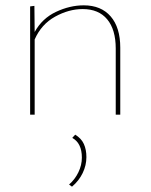

<svg xmlns="http://www.w3.org/2000/svg" viewBox="-20 -430 565 720"><path d="M431 -251V0H414V-248Q414 -319 382 -357.5Q350 -396 290 -396Q238 -396 186.5 -367.5Q135 -339 110 -282V0H93V-406L109 -408L110 -310Q138 -361 190 -385.5Q242 -410 294 -410Q359 -410 395 -368.5Q431 -327 431 -251ZM239 262Q261 243 274 216Q287 189 287 161Q287 107 251 87L262 75Q285 89 294.5 110Q304 131 304 159Q304 190 290 219Q276 248 250 270Z"/></svg>

Font: Ysabeau Thin
Style: Regular
Weight: 200
Designer: Christian Thalmann (Catharsis Fonts)
Version: Version 0.003